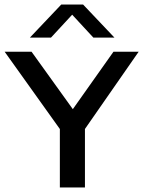

<svg xmlns="http://www.w3.org/2000/svg" viewBox="-36 -822 628 842"><path d="M226.5 0V-298.5L249.5 -224L-15.5 -595H102.5L300.5 -319.5H266.5L461.5 -595H572L314 -224L336.5 -298V0ZM95 -657 232.5 -802H328.5L466 -657H373.5L269 -770H292L187.5 -657Z"/></svg>

Font: Encode Sans SC SemiExpanded Medium
Style: Regular
Weight: 500
Width: 6
Designer: Multiple Designers
Foundry: Impallari Type
Version: Version 3.002